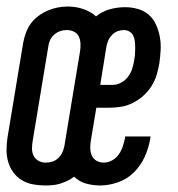

<svg xmlns="http://www.w3.org/2000/svg" viewBox="-24 -560 544 588"><path d="M114 8Q95 8 76.5 4.5Q58 1 42.5 -8.5Q27 -18 16.5 -32.5Q6 -47 1 -64.5Q-4 -82 -4 -101Q-4 -120 -1 -139L47 -429Q50 -445 55.5 -460Q61 -475 70.5 -488Q80 -501 93.5 -511Q107 -521 122 -527.5Q137 -534 152.5 -537Q168 -540 184 -540Q208 -540 230.5 -532.5Q253 -525 270 -510Q289 -525 312 -531.5Q335 -538 359 -538Q379 -538 398.5 -532.5Q418 -527 432 -514.5Q446 -502 454 -484Q462 -466 465.5 -447Q469 -428 468 -407.5Q467 -387 464 -366Q461 -348 455.5 -330Q450 -312 439.5 -295.5Q429 -279 414 -266Q399 -253 382 -244.5Q365 -236 346.5 -233Q328 -230 309 -230H271L254 -128Q252 -116 252.5 -104.5Q253 -93 257.5 -83Q262 -73 272 -67.5Q282 -62 294 -62Q307 -62 319.5 -69Q332 -76 340 -87.5Q348 -99 352 -111.5Q356 -124 359 -138Q359 -139 359 -140Q359 -141 359 -142H437Q437 -140 436.5 -138Q436 -136 436 -134Q431 -106 419 -79.5Q407 -53 386.5 -32.5Q366 -12 338 -2Q310 8 283 8Q260 8 239 2Q218 -4 203 -19Q193 -11 182 -6Q171 -1 160 2.5Q149 6 137 7Q125 8 114 8ZM283 -300H321Q334 -300 347 -307Q360 -314 368.5 -325.5Q377 -337 381 -350Q385 -363 387 -376Q389 -386 389.5 -395.5Q390 -405 390 -414.5Q390 -424 389 -433Q388 -442 384.5 -450Q381 -458 373 -463Q365 -468 356 -468Q346 -468 336.5 -464.5Q327 -461 319.5 -453.5Q312 -446 308 -437Q304 -428 302 -418ZM115 -62Q126 -62 136 -65Q146 -68 154 -75.5Q162 -83 166.5 -92.5Q171 -102 173 -112L221 -402Q223 -414 222.5 -426Q222 -438 217.5 -448Q213 -458 202.5 -463Q192 -468 181 -468Q170 -468 160 -464.5Q150 -461 142 -454Q134 -447 129.5 -437.5Q125 -428 124 -418L76 -128Q74 -116 74 -104.5Q74 -93 79 -83Q84 -73 94 -67.5Q104 -62 115 -62Z"/></svg>

Font: Iosevka Slab
Style: Italic
Weight: 400
Italic angle: -9°
Monospace: yes
Designer: Belleve Invis
Foundry: Belleve Invis
Version: Version 11.1.0; ttfautohint (v1.8.3)